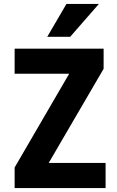

<svg xmlns="http://www.w3.org/2000/svg" viewBox="-20 -951 594 971"><path d="M54 0V-104L360 -630L374 -578H54V-705H504V-603L196 -75L182 -127H514V0ZM219 -765 316 -931H480L335 -765Z"/></svg>

Font: Nunito Sans 7pt Condensed ExtraBold
Style: Regular
Weight: 800
Width: 3
Designer: Vernon Adams
Foundry: Vernon Adams
Version: Version 3.101;gftools[0.9.27]